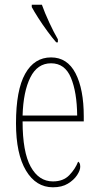

<svg xmlns="http://www.w3.org/2000/svg" viewBox="-20 -786 419 816"><path d="M205 10Q133 10 90.5 -61Q48 -132 48 -262Q48 -403 87 -472.5Q126 -542 197 -542Q266 -542 301 -474.5Q336 -407 336 -291V-270H76Q76 -140 110.5 -77.5Q145 -15 205 -15Q249 -15 274.5 -41.5Q300 -68 312 -99Q316 -97 318.5 -92Q321 -87 321 -77Q321 -62 307.5 -41.5Q294 -21 268.5 -5.5Q243 10 205 10ZM308 -295Q307 -394 281.5 -455.5Q256 -517 197 -517Q139 -517 109 -457Q79 -397 76 -295ZM219 -606Q203 -624 182 -652.5Q161 -681 142.5 -710Q124 -739 115 -756V-766H158Q170 -732 189.5 -690Q209 -648 226 -619V-606Z"/></svg>

Font: Noto Serif Khmer ExtraCondensed Thin
Style: Regular
Weight: 100
Width: 2
Designer: Danh Hong and the Monotype Design Team
Foundry: Monotype Imaging Inc.
Version: Version 2.004; ttfautohint (v1.8.4.7-5d5b)